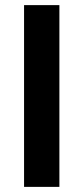

<svg xmlns="http://www.w3.org/2000/svg" viewBox="-20 -730 326 750"><path d="M74 0H212V-710H74Z"/></svg>

Font: FIGSv2-sans-serif
Style: Bold
Weight: 700
Designer: Matt McInerney, Pablo Impallari, Rodrigo Fuenzalida,Mirko Velimirovic
Foundry: Matt McInerney, Pablo Impallari, Rodrigo Fuenzalida
Version: Version 4.021;hotconv 1.0.109;makeotfexe 2.5.65596